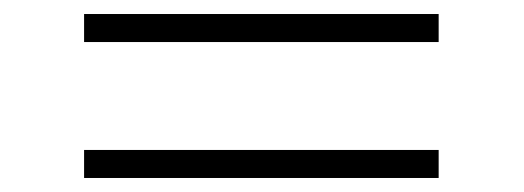

<svg xmlns="http://www.w3.org/2000/svg" viewBox="-20 -389 748 274"><path d="M606 -135H100V-175H606ZM606 -329H100V-369H606Z"/></svg>

Font: Josefin Slab
Style: Regular
Weight: 400
Designer: Santiago Orozco
Foundry: Typemade
Version: Version 2.000